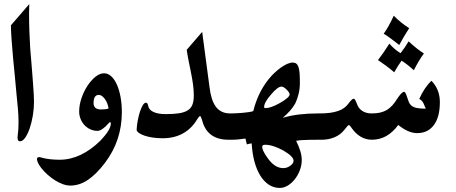

<svg xmlns="http://www.w3.org/2000/svg" viewBox="-20 -718 2257 951"><path d="M125 -697.8 124 -651.9Q124 -606 125.5 -563.7Q127 -521.5 129.4 -481.9Q129.9 -476.6 131.3 -458.3Q132.8 -439.9 135 -414.6Q137.2 -389.2 139.4 -359.4Q141.6 -329.6 143.8 -301.8Q146 -273.9 147.2 -250.5Q148.4 -227.1 148.4 -214.4Q148.4 -180.2 142.6 -145.3Q136.7 -110.4 127 -82Q117.2 -53.7 104.7 -35.9Q92.3 -18.1 78.6 -18.1Q66.9 -18.1 66.9 -37.6Q66.9 -39.6 67.4 -43.2Q67.9 -46.9 67.9 -48.3V-50.8Q70.3 -66.9 71 -82.3Q71.8 -97.7 71.8 -113.3Q71.8 -146.5 68.6 -180.7Q65.4 -214.8 61.5 -254.4Q58.6 -289.6 54 -335.7Q49.3 -381.8 44.9 -429.4Q40.5 -477.1 37.4 -520.3Q34.2 -563.5 34.2 -592.8Z M517.6 -180.7Q516.1 -193.4 511.5 -205.3Q506.8 -217.3 500 -226.8Q493.2 -236.3 485.4 -242.2Q477.5 -248 469.7 -248Q443.4 -248 443.4 -207.5Q443.4 -175.8 480.5 -175.8Q506.3 -175.8 517.6 -180.7ZM583.5 -162.1Q583.5 -92.3 562.7 -29.5Q542 33.2 499 89.8Q457 145 415.3 173.1Q373.5 201.2 328.1 201.2Q310.5 201.2 291 194.1Q271.5 187 252.4 175Q233.4 163.1 215.6 147.2Q197.8 131.3 184.1 113.8Q174.3 101.1 168.7 89.6Q163.1 78.1 163.1 69.8Q163.1 66.9 164.6 64.2Q166 61.5 170.9 60.1Q176.3 60.1 179.9 61Q183.6 62 187 63H186.5Q204.1 67.9 227.3 70.6Q250.5 73.2 275.4 73.2Q380.9 73.2 478 -22Q502.9 -48.3 515.9 -69.3Q528.8 -90.3 528.8 -106.4Q528.8 -112.8 525.4 -112.8Q521.5 -112.8 517.1 -106.4Q484.4 -69.8 462.9 -69.8Q443.4 -69.8 426.5 -77.9Q409.7 -85.9 397.7 -99.1Q385.7 -112.3 378.9 -129.6Q372.1 -147 372.1 -165.5Q372.1 -197.3 383.3 -230.7Q394.5 -264.2 412.4 -291.7Q430.2 -319.3 452.1 -337.2Q474.1 -355 495.1 -355Q514.6 -355 530.8 -340.3Q546.9 -325.7 558.6 -299.8Q570.3 -273.9 576.9 -238.8Q583.5 -203.6 583.5 -162.1Z M981.4 -560.1 1017.6 -287.6Q1021.5 -254.9 1029.3 -230.2Q1037.1 -205.6 1049.3 -189.2Q1061.5 -172.9 1079.1 -164.6Q1096.7 -156.2 1120.6 -156.2H1125.5Q1130.4 -156.2 1133.5 -146.5Q1136.7 -136.7 1138.4 -122.3Q1140.1 -107.9 1140.1 -91.1Q1140.1 -74.2 1138.4 -59.8Q1136.7 -45.4 1133.5 -35.6Q1130.4 -25.9 1125.5 -25.9H1110.8Q1059.1 -25.9 1026.1 -50Q993.2 -74.2 981 -123Q978.5 -131.3 975.8 -137.2Q973.1 -143.1 970.7 -143.1Q968.3 -143.1 964.6 -138.4Q960.9 -133.8 955.6 -125.5Q928.7 -80.6 885.7 -56.9Q842.8 -33.2 785.2 -33.2Q759.8 -33.2 736.8 -36.6Q713.9 -40 696.5 -45.9Q679.2 -51.8 668.7 -59.1Q658.2 -66.4 656.7 -74.2Q657.7 -96.2 662.1 -120.1Q666.5 -144 672.9 -163.8Q679.2 -183.6 687 -196.5Q694.8 -209.5 703.1 -209.5Q710.9 -209.5 713.9 -194.3Q716.8 -174.3 739.7 -163.6Q762.7 -152.8 801.3 -152.8Q841.8 -152.8 868.4 -157.2Q895 -161.6 910.9 -172.1Q926.8 -182.6 933.3 -200.2Q939.9 -217.8 939.9 -243.7Q939.9 -272.5 936 -300.3Q932.1 -328.1 926.5 -356.2Q920.9 -384.3 915 -412.8Q909.2 -441.4 904.8 -471.2Z M1434.1 79.1Q1434.6 57.1 1383.8 27.8Q1331.5 -1 1293 -1Q1278.8 -1 1278.8 9.3Q1278.8 28.3 1307.1 66.9Q1341.3 114.7 1383.3 114.7Q1401.4 114.7 1417 103.5Q1433.6 91.8 1434.1 79.1ZM1414.6 -250Q1415 -259.3 1399.4 -274.4Q1384.8 -289.1 1374 -289.1Q1355.5 -289.1 1321.8 -249Q1288.1 -210.4 1288.1 -187.5Q1288.1 -182.6 1295.9 -182.6Q1321.8 -182.6 1367.7 -208.5Q1414.1 -235.4 1414.6 -250ZM1484.9 -24.4Q1476.1 -24.4 1466.3 -23.4Q1456.5 -22.5 1446.8 -20.5Q1460.4 6.8 1467.5 30.3Q1474.6 53.7 1474.6 74.2Q1474.6 100.1 1465.3 124.8Q1456.1 149.4 1440.7 169.2Q1425.3 189 1405.8 200.9Q1386.2 212.9 1365.7 212.9Q1336.4 212.9 1312.3 197.3Q1288.1 181.6 1270 153.1Q1252 124.5 1240.7 83.7Q1229.5 43 1226.6 -7.8Q1221.7 -6.8 1214.8 -5.9Q1208 -4.9 1202.6 -2.9L1195.8 -31.7Q1177.7 -29.3 1161.9 -27.6Q1146 -25.9 1130.4 -25.9H1115.7Q1110.8 -25.9 1107.7 -35.6Q1104.5 -45.4 1102.8 -59.8Q1101.1 -74.2 1101.1 -91.1Q1101.1 -107.9 1102.8 -122.3Q1104.5 -136.7 1107.7 -146.5Q1110.8 -156.2 1115.7 -156.2H1120.6Q1134.8 -156.2 1150.9 -157Q1167 -157.7 1182.6 -159.2Q1198.2 -160.6 1211.7 -162.6Q1225.1 -164.6 1234.4 -167.5Q1245.6 -212.4 1263.9 -251Q1282.2 -289.6 1308.6 -323.2Q1322.8 -341.3 1339.1 -356.7Q1355.5 -372.1 1371.6 -383.5Q1387.7 -395 1402.6 -401.6Q1417.5 -408.2 1429.7 -408.2Q1440.4 -408.2 1447.3 -403.1Q1454.1 -397.9 1458.3 -386.2Q1462.4 -374.5 1463.9 -355.2Q1465.3 -335.9 1465.3 -307.1Q1465.3 -278.8 1459 -252.7Q1452.6 -226.6 1442.4 -205.6Q1432.1 -187 1416.5 -169.4Q1400.9 -151.9 1380.4 -134.3Q1416.5 -145.5 1460.7 -150.9Q1504.9 -156.2 1555.2 -156.2H1569.8Q1574.7 -156.2 1577.9 -146.5Q1581.1 -136.7 1582.8 -122.3Q1584.5 -107.9 1584.5 -91.1Q1584.5 -74.2 1582.8 -59.8Q1581.1 -45.4 1577.9 -35.6Q1574.7 -25.9 1569.8 -25.9H1564.9Q1528.8 -25.9 1510.7 -25.4Q1492.7 -24.9 1484.9 -24.4Z M1932.6 -359.9Q1911.1 -378.4 1890.9 -393.3Q1870.6 -408.2 1852.1 -420.4Q1877.9 -453.1 1908.7 -502Q1932.1 -474.1 1963.9 -454.6Q1975.1 -468.8 1985.1 -483.4Q1995.1 -498 2003.9 -513.2Q2024.9 -493.7 2043.7 -478.8Q2062.5 -463.9 2079.6 -453.1Q2055.2 -420.4 2029.8 -370.1Q1997.1 -399.9 1969.2 -417.5Q1951.2 -393.6 1932.6 -359.9ZM1957.5 -495.1Q1942.4 -506.8 1931.2 -515.4Q1919.9 -523.9 1911.1 -530.5Q1902.3 -537.1 1895 -542Q1887.7 -546.9 1880.4 -550.8Q1906.2 -586.9 1930.2 -640.1Q1949.7 -620.6 1969 -605.2Q1988.3 -589.8 2006.8 -578.6Q1992.7 -556.6 1980.5 -536.1Q1968.3 -515.6 1957.5 -495.1ZM2056.6 -228Q2069.8 -257.3 2085 -279.8Q2100.1 -302.2 2117.2 -317.9Q2158.7 -274.9 2158.7 -212.4Q2158.7 -138.2 2128.9 -98.4Q2099.1 -58.6 2045.9 -58.6Q2024.4 -58.6 2000.7 -68.8Q1977.1 -79.1 1952.6 -99.1Q1926.3 -63 1893.6 -44.4Q1860.8 -25.9 1822.3 -25.9Q1760.3 -25.9 1718.3 -88.9Q1711.4 -98.6 1708 -98.6Q1703.6 -98.6 1685.1 -74.2Q1666 -50.3 1637 -38.1Q1607.9 -25.9 1574.7 -25.9H1560.1Q1555.2 -25.9 1552 -35.6Q1548.8 -45.4 1547.1 -59.8Q1545.4 -74.2 1545.4 -91.1Q1545.4 -107.9 1547.1 -122.3Q1548.8 -136.7 1552 -146.5Q1555.2 -156.2 1560.1 -156.2H1564.9Q1593.8 -156.2 1616 -159.4Q1638.2 -162.6 1655 -168.5Q1671.9 -174.3 1683.8 -183.1Q1695.8 -191.9 1704.1 -202.6Q1712.9 -214.8 1720 -221.9Q1727.1 -229 1731.4 -229Q1736.3 -229 1740.2 -221.7Q1744.1 -214.4 1748 -203.6Q1755.4 -181.2 1774.2 -168.7Q1793 -156.2 1821.3 -156.2Q1845.2 -156.2 1863.3 -160.4Q1881.3 -164.6 1896 -173.3Q1910.6 -182.1 1923.3 -196Q1936 -210 1948.2 -230Q1957 -243.7 1966.1 -253.4Q1975.1 -263.2 1981.4 -263.2Q1986.8 -263.2 1992.7 -248Q1999 -230 2003.4 -217Q2007.8 -204.1 2016.8 -195.8Q2025.9 -187.5 2042.5 -183.6Q2059.1 -179.7 2088.9 -179.7Q2085.9 -185.1 2083.7 -191.7Q2081.5 -198.2 2078.4 -204.8Q2075.2 -211.4 2070.1 -217.5Q2064.9 -223.6 2056.6 -228Z"/></svg>

Font: XB Niloofar
Style: Bold
Weight: 700
Designer: Behnam
Foundry: Irmug
Version: Version 7.201 2008